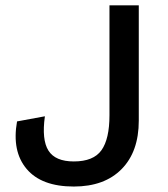

<svg xmlns="http://www.w3.org/2000/svg" viewBox="-20 -680 622 710"><path d="M493.2 -660.2V-233.9Q493.2 -119.1 429.7 -54.7Q366.2 9.8 252.9 9.8Q133.3 9.8 78.4 -55.4Q23.4 -120.6 43 -231L146 -250Q133.8 -163.1 159.2 -123Q184.6 -83 252.9 -83Q325.7 -83 355.2 -124.5Q384.8 -166 384.8 -253.9V-660.2Z"/></svg>

Font: Work Sans Medium
Style: Regular
Weight: 500
Designer: Wei Huang
Foundry: Wei Huang
Version: Version 2.012